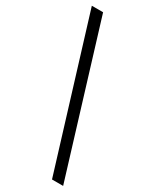

<svg xmlns="http://www.w3.org/2000/svg" viewBox="-244 -854 884 1095"><g transform="rotate(30 198.5 -307.0)"><path d="M383.8 178.7H310.5L11.7 -793H85.9Z"/></g></svg>

Font: Bpmf Zihi Serif Bold
Style: Bold
Weight: 700
Foundry: But Ko
Version: Version 1.320